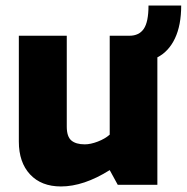

<svg xmlns="http://www.w3.org/2000/svg" viewBox="-20 -667 674 693"><path d="M548 -460V0H405L376 -53Q282 6 200 6Q129 6 88.5 -37.5Q48 -81 48 -156V-538H221V-210Q221 -174 237.5 -160Q254 -146 286 -146Q307 -146 333 -156Q359 -166 376 -181V-538H447Q482 -538 499 -563Q516 -588 516 -647H634Q634 -576 611.5 -528.5Q589 -481 548 -460Z"/></svg>

Font: Exo ExtraBold
Style: Regular
Weight: 800
Designer: Natanael Gama
Foundry: Natanael Gama
Version: Version 1.500